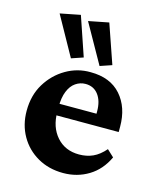

<svg xmlns="http://www.w3.org/2000/svg" viewBox="-103 -734 672 816"><g transform="rotate(15 233.0 -326.5)"><path d="M252 7.8Q188.5 7.8 139.2 -20.5Q89.8 -48.8 62 -97.7Q34.2 -146.5 34.2 -208Q34.2 -276.4 65.4 -327.6Q96.7 -378.9 147 -408.2Q197.3 -437.5 254.9 -436.5Q341.8 -436.5 388.7 -383.3Q435.5 -330.1 435.5 -245.1V-221.7H148.4V-272.5H338.9L324.2 -249V-283.2Q324.2 -328.1 303.7 -355.5Q283.2 -382.8 247.1 -382.8Q223.6 -382.8 203.6 -369.1Q183.6 -355.5 172.4 -327.6Q161.1 -299.8 161.1 -257.8V-237.3Q161.1 -169.9 198.2 -127.9Q235.4 -85.9 296.9 -85.9Q330.1 -85.9 357.4 -98.1Q384.8 -110.4 410.2 -139.6L440.4 -111.3Q413.1 -52.7 363.3 -22.5Q313.5 7.8 252 7.8ZM284.2 -471.7 187.5 -643.6 276.4 -661.1 335.9 -489.3ZM158.2 -471.7 62.5 -643.6 151.4 -661.1 210 -489.3Z"/></g></svg>

Font: Crimson Pro ExtraLight
Style: Bold
Weight: 700
Version: Version 1.002